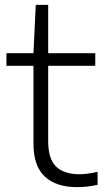

<svg xmlns="http://www.w3.org/2000/svg" viewBox="-20 -760 428 789"><path d="M296 9Q211.5 9 164.5 -34Q117.5 -77 117.5 -170V-489.5H6.5V-541.5H117.5L127 -740H178V-541.5H371.5V-489.5H178V-180.5Q178 -106 211 -75Q244 -44 307 -44Q338.5 -44 381 -54V-0.5Q338.5 9 296 9Z"/></svg>

Font: Encode Sans SemiExpanded SemiExpanded Light
Style: Regular
Weight: 300
Width: 6
Designer: Multiple Designers
Foundry: Impallari Type
Version: Version 3.000; ttfautohint (v1.8.3) -l 8 -r 50 -G 200 -x 14 